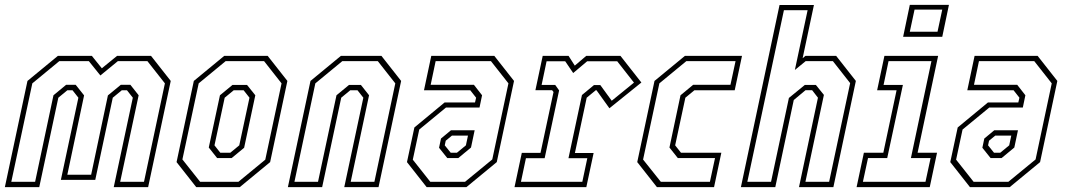

<svg xmlns="http://www.w3.org/2000/svg" viewBox="-30 -770 4382 790"><path d="M-10 0 83 -437 208 -540H348L389 -489L451.5 -540H591.5L672.5 -437L579.5 0H438L516.5 -368L492.5 -398.5H471L434 -368L362 -30H220.5L292.5 -368L268.5 -398.5H247L210 -368L131.5 0ZM16.5 -22H114.5L190 -378L242 -421H281.5L316 -377.5L247 -51H345L414 -377.5L467 -421H506.5L540.5 -378L464.5 -22H562.5L648.5 -427L576.5 -518.5H455L383 -459.5L335.5 -518.5H214L103 -427Z M777.5 0 696.5 -103 767.5 -437 892.5 -540H1071.5L1152.5 -437L1081.5 -103L956.5 0ZM793.5 -22H951L1061.5 -113L1128.5 -427L1056.5 -518.5H898.5L787.5 -427L720.5 -114ZM863.5 -119.5 829 -163 875 -378 926.5 -420.5H986.5L1020.5 -378L974.5 -162L923 -119.5ZM876.5 -141.5H917.5L954.5 -172L996.5 -368L972.5 -398.5H931.5L894.5 -368L852.5 -172Z M1154.5 0 1247.5 -437 1372.5 -540H1539.5L1620.5 -437L1527.5 0H1386.5L1465 -368L1441 -398.5H1411L1374 -368L1295.5 0ZM1181.5 -22H1278.5L1354.5 -378L1406 -420.5H1455L1488.5 -378L1413 -22H1510.5L1596.5 -427L1524.5 -518.5H1378.5L1267.5 -427Z M1725.5 0 1644.5 -103 1675 -245.5 1799.5 -348.5H1924.5L1929 -368L1905 -398.5H1714.5L1744.5 -540H2004L2085 -437L2014 -103L1889 0ZM1740.5 -22H1883.5L1995.5 -114L2062 -427L1990 -518.5H1762.5L1742 -421H1920L1953.5 -378L1943 -327.5H1805L1695 -237L1668.5 -113ZM1810.5 -119.5 1776.5 -162 1784.5 -200 1825.5 -234H1923L1908 -163L1855.5 -119.5ZM1824.5 -141.5H1850L1887 -172L1895.5 -212H1829.5L1804 -191L1800 -172Z M2087 0 2117 -141H2194L2247.5 -391.5L2241.5 -399H2173L2203 -540H2309.5L2335 -500L2382 -540H2523L2609 -430.5L2477.5 -324.5L2424.5 -398.5H2421L2384 -368L2335.5 -140.5H2412.5L2382.5 0ZM2113.5 -22H2366L2386.5 -119H2309L2364.5 -379L2414 -420H2440L2487 -355.5L2578.5 -430L2509.5 -518H2386L2328.5 -469.5L2295.5 -518H2219L2198.5 -420.5H2254.5L2270.5 -398L2211 -119H2134Z M2673 0 2592 -103 2663 -437 2788 -540H3023L2993 -398.5H2827L2790 -368L2748 -172L2772 -141.5H2938L2908 0ZM2689 -22H2891L2912 -119.5H2759L2724.5 -163L2770 -378L2822 -421H2975.5L2996.5 -518.5H2794L2683 -427L2616 -113.5Z M3018.5 0 3177.5 -749.5H3319L3272.5 -530.5L3284 -540H3410.5L3491.5 -437L3399 0H3257.5L3335.5 -368L3311.5 -399H3284.5L3236 -358.5L3160 0ZM3045 -22H3142.5L3216 -367L3281.5 -420.5H3327L3360 -379.5L3284 -22H3381.5L3468 -428L3397 -518.5H3285L3240.5 -482L3293 -728H3195.5Z M3686 -618.5 3713.5 -750H3874.5L3847 -618.5ZM3713.5 -639.5H3827.5L3847 -730.5H3733ZM3494.5 0 3524.5 -141.5H3604.5L3659 -398.5H3579L3609 -540H3830L3745.5 -141.5H3825.5L3795.5 0ZM3520.5 -22H3778L3799 -119.5H3718L3802.5 -518.5H3626L3605.5 -420.5H3685L3620.5 -119.5H3541.5Z M3961 0 3880 -103 3910.5 -245.5 4035 -348.5H4160L4164.5 -368L4140.5 -398.5H3950L3980 -540H4239.5L4320.5 -437L4249.5 -103L4124.5 0ZM3976 -22H4119L4231 -114L4297.5 -427L4225.5 -518.5H3998L3977.5 -421H4155.5L4189 -378L4178.5 -327.5H4040.5L3930.5 -237L3904 -113ZM4046 -119.5 4012 -162 4020 -200 4061 -234H4158.5L4143.5 -163L4091 -119.5ZM4060 -141.5H4085.5L4122.5 -172L4131 -212H4065L4039.5 -191L4035.5 -172Z"/></svg>

Font: Tourney Condensed ExtraLight
Style: Italic
Weight: 200
Width: 3
Italic angle: -12°
Designer: Tyler Finck
Foundry: Etcetera Type Co
Version: Version 1.010; ttfautohint (v1.8.3)